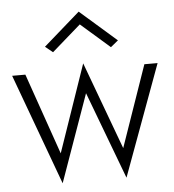

<svg xmlns="http://www.w3.org/2000/svg" viewBox="-53 -763 761 839"><g transform="rotate(-5 328.0 -343.5)"><path d="M9 -460 188 27 324 -356 468 27 647 -460H589L465 -103L323 -487L191 -104L67 -460ZM323 -658 450 -547 483 -574 323 -714 163 -574 196 -547Z"/></g></svg>

Font: Jost Light
Style: Regular
Weight: 300
Version: Version 3.710